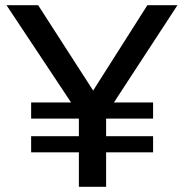

<svg xmlns="http://www.w3.org/2000/svg" viewBox="-20 -720 710 740"><path d="M284 0V-133H100V-195H284V-263H100V-325H254L5 -700H127L339 -371L548 -700H664L419 -325H570V-263H389V-195H570V-133H389V0Z"/></svg>

Font: Red Hat Display Medium
Style: Regular
Weight: 500
Designer: Pentagram, MCKL
Foundry: Pentagram, MCKL
Version: Version 1.023